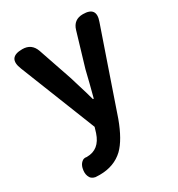

<svg xmlns="http://www.w3.org/2000/svg" viewBox="-185 -678 944 1021"><g transform="rotate(-30 287.0 -167.5)"><path d="M128 225Q110 225 102 224Q76 219 68 196Q60 176 67 147Q72 128 84 117Q97 104 115 108Q116 108 117 108Q194 108 222 23L232 -10L48 -474Q13 -560 105 -560Q162 -560 181 -505L251 -300Q262 -266 283 -195Q293 -160 298 -142H303Q310 -168 323.5 -221Q337 -274 343 -300L404 -505Q420 -560 477 -560Q562 -560 533 -480L461 -271L362 17Q323 123 274 171Q217 225 128 225Z"/></g></svg>

Font: GenSenRounded TW B
Style: Regular
Weight: 700
Version: Version 1.501;PS 1;hotconv 16.6.51;makeotf.lib2.5.65220